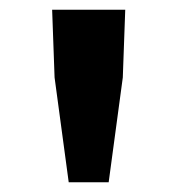

<svg xmlns="http://www.w3.org/2000/svg" viewBox="-20 -800 365 394"><path d="M121 -426H203L232 -641L237 -780H87L92 -641Z"/></svg>

Font: Genne Gothic Bold
Style: Regular
Weight: 700
Designer: Ryoko NISHIZUKA (kana & ideographs); Paul D. Hunt (Latin, Greek & Cyrillic); Wenlong ZHANG (bopomofo); Sandoll Communica
Foundry: Adobe Systems Incorporated
Version: Version 1.004;PS 1.004;hotconv 16.6.51;makeotf.lib2.5.65220